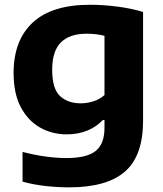

<svg xmlns="http://www.w3.org/2000/svg" viewBox="-20 -576 700 826"><path d="M277.5 230Q229.5 230 178.2 224.5Q127 219 77 205.5V77.5Q128.5 91 177 97.5Q225.5 104 265 104Q353.5 104 391.5 73.5Q429.5 43 429.5 -25.5V-59.5H422Q394.5 -30 355.2 -14Q316 2 266.5 2Q205 2 153.2 -26.8Q101.5 -55.5 70 -114Q38.5 -172.5 38.5 -262Q38.5 -402.5 120.8 -479Q203 -555.5 367.5 -555.5Q424.5 -555.5 485.8 -547.5Q547 -539.5 595.5 -524.5V-56.5Q595.5 94 517.8 162Q440 230 277.5 230ZM327 -131.5Q354.5 -131.5 381.5 -140Q408.5 -148.5 429.5 -167V-422Q414.5 -426 394.8 -428.5Q375 -431 352.5 -431Q280 -431 242.2 -393.8Q204.5 -356.5 204.5 -276Q204.5 -194 238.2 -162.8Q272 -131.5 327 -131.5Z"/></svg>

Font: Encode Sans SemiExpanded SemiExpanded
Style: Bold
Weight: 700
Width: 6
Designer: Multiple Designers
Foundry: Impallari Type
Version: Version 3.000; ttfautohint (v1.8.3) -l 8 -r 50 -G 200 -x 14 